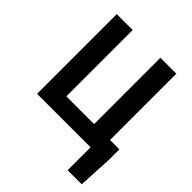

<svg xmlns="http://www.w3.org/2000/svg" viewBox="-256 -895 1262 1262"><g transform="rotate(45 375.5 -264.0)"><path d="M588.3 213.2H719.1L732.1 -32.5V-124.3H644.9V-740.8H496.7V-124.3H239V-740.8H91.3V0H588.3Z"/></g></svg>

Font: Source Han Sans JP VF
Style: Regular
Weight: 250
Designer: Ryoko NISHIZUKA 西塚涼子 (kana, bopomofo & ideographs); Paul D. Hunt (Latin, Greek & Cyrillic); Sandoll Communications 산돌커뮤니
Foundry: Adobe
Version: Version 2.004;hotconv 1.0.118;makeotfexe 2.5.65603